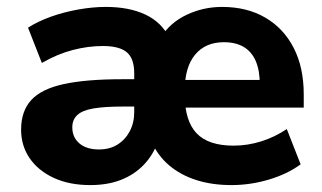

<svg xmlns="http://www.w3.org/2000/svg" viewBox="-20 -524 931 555"><path d="M241 11Q180 11 135 -10Q90 -31 65.5 -67Q41 -103 41 -149Q41 -203 70.5 -235Q100 -267 164.5 -281Q229 -295 334 -295H385V-216H334Q282 -216 250 -210.5Q218 -205 203.5 -191.5Q189 -178 189 -156Q189 -127 209.5 -109.5Q230 -92 266 -92Q297 -92 319.5 -106Q342 -120 355 -144.5Q368 -169 368 -200V-312Q368 -355 346.5 -373Q325 -391 277 -391Q235 -391 190.5 -379.5Q146 -368 101 -342L61 -444Q89 -462 126.5 -475.5Q164 -489 206 -496.5Q248 -504 286 -504Q353 -504 400 -482Q447 -460 469 -415H444Q472 -459 520 -481.5Q568 -504 622 -504Q694 -504 747 -473Q800 -442 829 -385.5Q858 -329 858 -251V-213H503V-293H747L731 -279Q731 -320 719.5 -347Q708 -374 685 -388Q662 -402 627 -402Q574 -402 544 -366Q514 -330 514 -262V-251Q514 -175 548 -139Q582 -103 655 -103Q696 -103 735.5 -115.5Q775 -128 809 -151L849 -49Q811 -21 757.5 -5Q704 11 649 11Q593 11 547.5 -3.5Q502 -18 469 -46Q436 -74 417 -116H437Q423 -76 395.5 -47.5Q368 -19 329.5 -4Q291 11 241 11Z"/></svg>

Font: Nunito Sans 11pt ExtraBold
Style: Regular
Weight: 800
Version: Version 3.101;gftools[0.9.27]